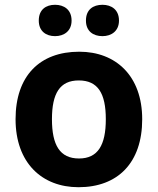

<svg xmlns="http://www.w3.org/2000/svg" viewBox="-20 -823 659 802"><path d="M142 -737C142 -693 172 -672 210 -672C247 -672 279 -693 279 -737C279 -783 247 -803 210 -803C172 -803 142 -783 142 -737ZM339 -737C339 -693 369 -672 408 -672C445 -672 477 -693 477 -737C477 -783 445 -803 408 -803C369 -803 339 -783 339 -737ZM574 -325C574 -506 464 -607 311 -607C146 -607 45 -506 45 -325C45 -143 155 -41 308 -41C472 -41 574 -143 574 -325ZM197 -325C197 -433 230 -487 309 -487C389 -487 422 -433 422 -325C422 -217 389 -161 310 -161C230 -161 197 -217 197 -325Z"/></svg>

Font: Noto Sans Tamil UI
Style: Bold
Weight: 700
Designer: Jelle Bosma - Monotype Design Team
Foundry: Monotype Imaging Inc.
Version: Version 2.004